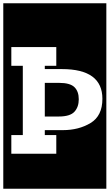

<svg xmlns="http://www.w3.org/2000/svg" viewBox="-30 -937 668 1170"><path d="M-10 213V-917H618V213ZM39 0H313V-114H243V-144H353Q450 -144 522 -187.5Q594 -231 594 -335Q594 -516 347 -516H243V-536H313V-650H39V-536H109V-114H39ZM328 -227H243V-432H330Q397 -432 423.5 -406Q450 -380 450 -332Q450 -285 423.5 -256Q397 -227 328 -227Z"/></svg>

Font: Zilla Slab Highlight
Style: Bold
Weight: 700
Designer: Typotheque Type Foundry
Foundry: Typotheque type foundry
Version: Version 1.1; 2017; ttfautohint (v1.6)